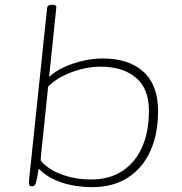

<svg xmlns="http://www.w3.org/2000/svg" viewBox="-20 -772 757 798"><path d="M362 6Q296 6 237.5 -13Q179 -32 141 -71Q134 -28 129.5 -13Q125 2 115 2H112Q102 2 101 -5.5Q100 -13 101 -26L176 -740Q178 -752 195 -752H199Q216 -752 214 -740L184 -452Q208 -475 244.5 -492Q281 -509 323.5 -519Q366 -529 406 -529Q516 -529 576.5 -473.5Q637 -418 637 -311Q637 -214 604 -142.5Q571 -71 509.5 -32.5Q448 6 362 6ZM359 -26Q434 -26 488 -61Q542 -96 570.5 -160Q599 -224 599 -311Q599 -404 544.5 -449.5Q490 -495 397 -495Q357 -495 315.5 -484Q274 -473 238.5 -454.5Q203 -436 180 -412L161 -227Q158 -198 154.5 -166.5Q151 -135 149 -105Q179 -68 236 -47Q293 -26 359 -26Z"/></svg>

Font: Asap Expanded Expanded Thin
Style: Italic
Weight: 100
Width: 7
Italic angle: -6°
Designer: Pablo Cosgaya
Foundry: Omnibus-Type
Version: Version 3.001; ttfautohint (v1.8.4.7-5d5b)